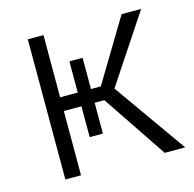

<svg xmlns="http://www.w3.org/2000/svg" viewBox="-84 -613 707 699"><g transform="rotate(-15 270.0 -264.0)"><path d="M506.3 -528.3 337.4 -273.4 530.8 0H453.6L291 -242.2H254.4V-126H204.6V-242.2H138.2V0H79.1V-528.3H138.2V-293.9H204.6V-411.6H254.4V-293.9H291.5L432.6 -528.3Z"/></g></svg>

Font: RobotoInd Light
Style: Regular
Weight: 300
Designer: Google
Version: Version 2.001151; 2014